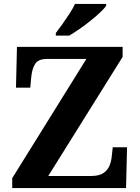

<svg xmlns="http://www.w3.org/2000/svg" viewBox="-20 -951 707 971"><path d="M41.8 0V-49.9L416.8 -653H220.1Q173.2 -653 157.7 -627.9Q142.1 -602.8 138.1 -561.7L133.1 -507.7H60.8L65.8 -714H600.1V-663.1L224.1 -61H440.2Q481.2 -61 502.8 -75.7Q524.5 -90.4 533.8 -113.3Q543.2 -136.1 545.2 -161L550.2 -206.3H622.5L617.5 0ZM262.3 -784Q277.3 -803 295.6 -829Q313.9 -855 331.6 -882Q349.2 -909 359.2 -931H516.6V-921Q507.6 -908 486.4 -888Q465.2 -868 437.8 -846Q410.4 -824 382.2 -804.5Q353.9 -785 330.5 -771H262.3Z"/></svg>

Font: Noto Serif Hebrew
Style: Regular
Weight: 400
Designer: Monotype Design Team
Foundry: Monotype Imaging Inc.
Version: Version 2.003